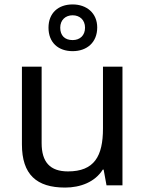

<svg xmlns="http://www.w3.org/2000/svg" viewBox="-20 -837 658 867"><path d="M308 -606C372 -606 419 -645 419 -713C419 -778 371 -817 308 -817C243 -817 199 -778 199 -712C199 -645 243 -606 308 -606ZM308 -656C272 -656 252 -677 252 -712C252 -747 276 -768 308 -768C340 -768 364 -747 364 -712C364 -677 341 -656 308 -656ZM533 -536H445V-257C445 -132 406 -63 287 -63C206 -63 168 -105 168 -191V-536H79V-185C79 -49 145 10 274 10C343 10 409 -15 444 -71H448L461 0H533Z"/></svg>

Font: Noto Sans Gujarati UI
Style: Regular
Weight: 400
Designer: Jelle Bosma - Monotype Design Team, Universal Thirst
Foundry: Monotype Imaging Inc.
Version: Version 2.106